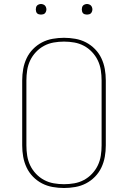

<svg xmlns="http://www.w3.org/2000/svg" viewBox="-20 -932 640 960"><path d="M300 8Q272 8 243.5 3Q215 -2 190 -15Q165 -28 145 -48.5Q125 -69 113 -94.5Q101 -120 96 -148Q91 -176 91 -205V-530Q91 -559 96 -587Q101 -615 113 -640.5Q125 -666 145 -686.5Q165 -707 190 -720Q215 -733 243.5 -738Q272 -743 300 -743Q328 -743 356.5 -738Q385 -733 410 -720Q435 -707 455 -686.5Q475 -666 487 -640.5Q499 -615 504 -587Q509 -559 509 -530V-205Q509 -176 504 -148Q499 -120 487 -94.5Q475 -69 455 -48.5Q435 -28 410 -15Q385 -2 356.5 3Q328 8 300 8ZM300 -11Q326 -11 351.5 -15.5Q377 -20 399.5 -32Q422 -44 440 -63Q458 -82 469 -105Q480 -128 484 -153.5Q488 -179 488 -205V-530Q488 -556 484 -581.5Q480 -607 469 -630Q458 -653 440 -672Q422 -691 399.5 -703Q377 -715 351.5 -719.5Q326 -724 300 -724Q274 -724 248.5 -719.5Q223 -715 200.5 -703Q178 -691 160 -672Q142 -653 131 -630Q120 -607 116 -581.5Q112 -556 112 -530V-205Q112 -179 116 -153.5Q120 -128 131 -105Q142 -82 160 -63Q178 -44 200.5 -32Q223 -20 248.5 -15.5Q274 -11 300 -11ZM415 -859Q410 -859 404.5 -860.5Q399 -862 395.5 -865.5Q392 -869 390.5 -874.5Q389 -880 389 -885Q389 -890 390.5 -895.5Q392 -901 395.5 -904.5Q399 -908 404.5 -910Q410 -912 415 -912Q420 -912 425.5 -910Q431 -908 434.5 -904.5Q438 -901 440 -895.5Q442 -890 442 -885Q442 -880 440 -874.5Q438 -869 434.5 -865.5Q431 -862 425.5 -860.5Q420 -859 415 -859ZM185 -859Q180 -859 174.5 -860.5Q169 -862 165.5 -865.5Q162 -869 160.5 -874.5Q159 -880 159 -885Q159 -890 160.5 -895.5Q162 -901 165.5 -904.5Q169 -908 174.5 -910Q180 -912 185 -912Q190 -912 195.5 -910Q201 -908 204.5 -904.5Q208 -901 210 -895.5Q212 -890 212 -885Q212 -880 210 -874.5Q208 -869 204.5 -865.5Q201 -862 195.5 -860.5Q190 -859 185 -859Z"/></svg>

Font: Iosevka Thin Extended
Style: Regular
Weight: 100
Width: 7
Monospace: yes
Designer: Belleve Invis
Foundry: Belleve Invis
Version: Version 32.5.0; ttfautohint (v1.8.4)